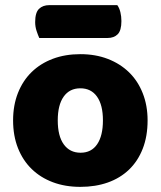

<svg xmlns="http://www.w3.org/2000/svg" viewBox="-20 -712 626 748"><path d="M133 -564Q128 -575 122.5 -591.5Q117 -608 117 -626Q117 -663 132 -677.5Q147 -692 172 -692H437Q445 -681 449 -664.5Q453 -648 453 -630Q453 -593 438.5 -578.5Q424 -564 399 -564ZM555 -243Q555 -181 536 -132.5Q517 -84 482.5 -51Q448 -18 400 -1Q352 16 293 16Q234 16 186 -2Q138 -20 103.5 -53.5Q69 -87 50 -135Q31 -183 31 -243Q31 -302 50 -350Q69 -398 103.5 -431.5Q138 -465 186 -483Q234 -501 293 -501Q352 -501 400 -482.5Q448 -464 482.5 -430.5Q517 -397 536 -349Q555 -301 555 -243ZM205 -243Q205 -182 228.5 -149.5Q252 -117 294 -117Q336 -117 358.5 -150Q381 -183 381 -243Q381 -303 358 -335.5Q335 -368 293 -368Q251 -368 228 -335.5Q205 -303 205 -243Z"/></svg>

Font: Baloo Thambi
Style: Regular
Weight: 400
Designer: Aadarsh Rajan and Ek Type
Foundry: Ek Type
Version: Version 1.100;PS 1.000;hotconv 1.0.88;makeotf.lib2.5.647800;